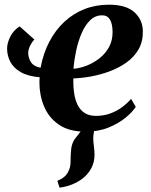

<svg xmlns="http://www.w3.org/2000/svg" viewBox="-20 -566 662 840"><path d="M240.5 255 231 225Q253 216 264.8 204.2Q276.5 192.5 282.5 176Q289 160.5 288.8 139.5Q288.5 118.5 290.5 97Q292 61 309.5 39.2Q327 17.5 340.5 -0.5L416.5 -42Q401.5 -23.5 394.8 -2.8Q388 18 388 40Q388 54.5 390.8 74Q393.5 93.5 393.5 112Q393.5 142.5 380.2 168.5Q367 194.5 342 214.5Q321 230.5 295.8 240.8Q270.5 251 240.5 255ZM130.5 -393Q121 -384 112.2 -367Q103.5 -350 103.5 -333.5Q103.5 -313.5 115.2 -294.5Q127 -275.5 157.5 -269.5Q169.5 -333.5 196.2 -384.2Q223 -435 262.2 -471.2Q301.5 -507.5 350.5 -526.5Q399.5 -545.5 456.5 -545.5Q531.5 -545.5 568 -512.5Q604.5 -479.5 605 -429Q605.5 -383.5 586 -349.8Q566.5 -316 533.2 -292.5Q500 -269 459.8 -254Q419.5 -239 378 -231.5Q336.5 -224 301 -223Q300 -187.5 304.5 -157.5Q309 -127.5 320.5 -105.2Q332 -83 351.5 -71Q371 -59 400 -59Q433 -59 461.5 -69.2Q490 -79.5 513.2 -96.5Q536.5 -113.5 553.5 -133.5L574 -98.5Q560 -76.5 529.5 -51.2Q499 -26 454.8 -8Q410.5 10 353.5 10Q282 10 237.5 -20.8Q193 -51.5 172.8 -100.5Q152.5 -149.5 152.5 -204.5Q152.5 -209.5 152.8 -216Q153 -222.5 153.5 -228Q101.5 -232.5 70.2 -250.8Q39 -269 25 -296Q11 -323 11 -354Q11 -376.5 24.5 -404.8Q38 -433 66 -450.5ZM427 -499Q396.5 -499 374.2 -477.2Q352 -455.5 337 -420.5Q322 -385.5 313.2 -344.5Q304.5 -303.5 301.5 -265Q330.5 -267.5 360.8 -279.5Q391 -291.5 416.5 -312Q442 -332.5 457.5 -361.2Q473 -390 472.5 -427Q472 -462.5 460.8 -480.8Q449.5 -499 427 -499Z"/></svg>

Font: Merriweather 72pt
Style: Bold Italic
Weight: 700
Italic angle: -7.8°
Version: Version 2.101